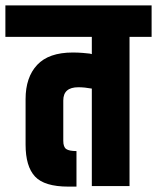

<svg xmlns="http://www.w3.org/2000/svg" viewBox="-60 -691 583 713"><path d="M35 -323Q35 -404 78 -450Q121 -496 210 -496Q230 -496 247.5 -494.5Q265 -493 273 -492L281 -490V-554H-40V-671H503V-554H421V0H281V-362Q254 -367 231 -367Q175 -367 175 -318V-168Q175 -145 186 -137.5Q197 -130 224 -130V2H194Q105 2 70 -35.5Q35 -73 35 -154Z"/></svg>

Font: Khand Black
Style: Regular
Weight: 900
Designer: Sanchit Sawaria and Jyotish Sonowal (Devanagari), Satya Rajpurohit (Latin)
Foundry: Indian Type Foundry
Version: Version 2.000;PS 1.0;hotconv 1.0.79;makeotf.lib2.5.61930